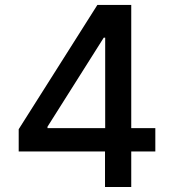

<svg xmlns="http://www.w3.org/2000/svg" viewBox="-20 -747 694 767"><path d="M54.7 -142V-230.8L369 -727.3H504.3V-235.1H600.5V-142H504.3V0H399.5V-142ZM400.2 -235.1V-596.6H394.5L169.7 -240.8V-235.1Z"/></svg>

Font: Inter UI Medium
Style: Regular
Weight: 500
Designer: Rasmus Andersson
Foundry: rsms
Version: 3.2;8d6f07862